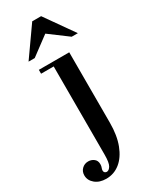

<svg xmlns="http://www.w3.org/2000/svg" viewBox="-324 -780 922 1160"><g transform="rotate(-30 137.0 -200.0)"><path d="M45 324Q-2 324 -31.5 299.5Q-61 275 -61 240Q-61 213 -43 195.5Q-25 178 1 178Q23 178 40 191Q57 204 57 229Q57 243 53 252Q49 261 49 270Q49 279 54.5 284Q60 289 68 289Q83 289 95.5 269Q108 249 108 191V-423H20V-450H232V41Q232 130 207.5 193.5Q183 257 141 290.5Q99 324 45 324ZM-9 -524 132 -724H194L335 -524H292L163 -620L34 -524Z"/></g></svg>

Font: Libre Bodoni Medium
Style: Regular
Weight: 500
Designer: Pablo Impallari, Rodrigo Fuenzalida
Foundry: Impallari Type
Version: Version 2.005;gftools[0.9.23]